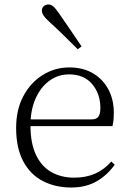

<svg xmlns="http://www.w3.org/2000/svg" viewBox="-20 -823 576 857"><path d="M298 14Q227 14 171 -15Q115 -44 83.5 -103.5Q52 -163 52 -252Q52 -334 84.5 -394.5Q117 -455 171 -488.5Q225 -522 289 -522Q351 -522 395.5 -495.5Q440 -469 464 -423.5Q488 -378 488 -320Q488 -283 482 -260H82V-290H387Q411 -290 419.5 -302.5Q428 -315 428 -341Q428 -404 391.5 -447.5Q355 -491 288 -491Q240 -491 201 -463Q162 -435 139 -383.5Q116 -332 116 -263Q116 -183 141 -131Q166 -79 210 -54.5Q254 -30 311 -30Q364 -30 404.5 -48Q445 -66 477 -102L492 -88Q459 -41 411 -13.5Q363 14 298 14ZM344 -616 327 -603Q295 -635 263.5 -666Q232 -697 203 -723Q183 -741 175 -753Q167 -765 167 -775Q167 -789 176 -796Q185 -803 196 -803Q207 -803 217.5 -794.5Q228 -786 243 -764Q266 -730 292.5 -692Q319 -654 344 -616Z"/></svg>

Font: Noto Serif KR ExtraLight ExtraLight
Style: Regular
Weight: 250
Version: Version 2.003-H1;hotconv 1.1.1;makeotfexe 2.6.0